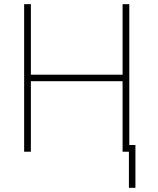

<svg xmlns="http://www.w3.org/2000/svg" viewBox="-20 -727 758 920"><path d="M95.7 -707H127.9V-369.1H567.4V-707H599.6V-32.2H628.9V172.9H597.7V0H567.4V-337.9H127.9V0H95.7Z"/></svg>

Font: Pretendard GOV Thin
Style: Regular
Weight: 100
Designer: Base glyphs from Inter by Rasmus Andersson; Hangeul glyphs from Noto Sans CJK(Source Han Sans) by Jang Soo-young and Kan
Foundry: Kil Hyung-jin
Version: Version 1.309